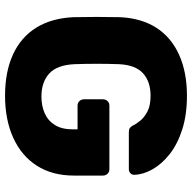

<svg xmlns="http://www.w3.org/2000/svg" viewBox="-20 -730 760 760"><g transform="rotate(90 360.0 -350.0)"><path d="M359 10Q264 10 195.5 -21.5Q127 -53 89.5 -113.5Q52 -174 48 -261Q47 -304 47 -352.5Q47 -401 48 -445Q52 -530 90 -589Q128 -648 197 -679Q266 -710 359 -710Q434 -710 492 -691.5Q550 -673 589.5 -642Q629 -611 650 -574Q671 -537 672 -501Q672 -492 665.5 -486Q659 -480 650 -480H504Q493 -480 487.5 -483.5Q482 -487 478 -494Q471 -509 457.5 -525.5Q444 -542 420.5 -554Q397 -566 359 -566Q303 -566 270 -536Q237 -506 234 -440Q231 -354 234 -266Q237 -196 271 -165Q305 -134 362 -134Q399 -134 428.5 -147Q458 -160 475 -187.5Q492 -215 492 -258V-277H398Q387 -277 380 -284.5Q373 -292 373 -303V-377Q373 -388 380 -395.5Q387 -403 398 -403H650Q661 -403 668 -395.5Q675 -388 675 -377V-263Q675 -177 636 -116Q597 -55 525.5 -22.5Q454 10 359 10Z"/></g></svg>

Font: DVN-Rubik
Style: Bold
Weight: 700
Designer: Hubert and Fischer
Foundry: Hubert & Fischer
Version: Version 2.102